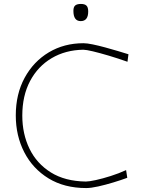

<svg xmlns="http://www.w3.org/2000/svg" viewBox="-20 -944 726 973"><path d="M417 9Q306 9 226 -40Q146 -89 103 -172.5Q60 -256 60 -359Q60 -467.5 105 -550Q150 -632.5 227.5 -678.8Q305 -725 403 -725Q420.5 -725 449.8 -719Q479 -713 512.8 -703.8Q546.5 -694.5 578 -685.2Q609.5 -676 631 -669L626 -631Q578 -648 531.8 -661.8Q485.5 -675.5 450.8 -683.8Q416 -692 402 -692Q311.5 -690.5 241.8 -649.2Q172 -608 132.5 -533.5Q93 -459 93 -358Q93 -265.5 129.5 -190.2Q166 -115 237.8 -70.2Q309.5 -25.5 415 -24Q431.5 -24 465.8 -31.5Q500 -39 541 -52Q582 -65 619 -82L625 -43Q594 -31.5 554.5 -19.5Q515 -7.5 478 0.8Q441 9 417 9ZM389 -837Q352 -837 352 -889Q352 -908.5 361 -916.2Q370 -924 390 -924Q409.5 -924 418.2 -915.5Q427 -907 427 -886Q427 -837 389 -837Z"/></svg>

Font: Commissioner Loud Thin
Style: Regular
Weight: 100
Designer: Kostas Bartsokas
Foundry: Kostas Bartsokas
Version: Version 1.000; ttfautohint (v1.8.3)